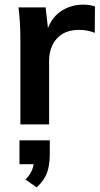

<svg xmlns="http://www.w3.org/2000/svg" viewBox="-20 -537 432 829"><path d="M340 -517Q368 -517 390 -509L389 -395Q359 -408 323 -408Q259 -408 226 -371Q192 -334 192 -273V0H68V-362Q68 -402 66 -437.5Q64 -473 60 -505H177L187 -416Q207 -466 247 -491Q288 -517 340 -517ZM195 69V131Q195 175 183 209Q170 244 138 272L90 238Q121 207 125 172H64V69Z"/></svg>

Font: PRinguin Sans
Style: Bold
Weight: 700
Designer: Vernon Adams
Foundry: Vernon Adams
Version: ""